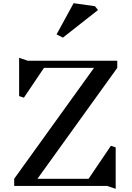

<svg xmlns="http://www.w3.org/2000/svg" viewBox="-20 -1167 830 1205"><path d="M536 -45 676 -252 706 -242V18L652 0H69V-45L570 -741H256L130 -554L100 -564V-804L154 -786H716V-741L215 -45ZM595 -1104 375 -931 335 -951 442 -1147 576 -1128Z"/></svg>

Font: Inknut Antiqua
Style: Regular
Weight: 400
Designer: Claus Eggers Sørensen
Foundry: Claus Eggers Sørensen
Version: Version 1.003; ttfautohint (v1.8.2) -l 8 -r 50 -G 200 -x 14 